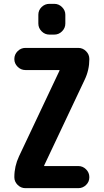

<svg xmlns="http://www.w3.org/2000/svg" viewBox="-20 -980 540 1000"><path d="M237.3 -960H262.7Q286.1 -960 303.2 -942.9Q320.3 -925.8 320.3 -903.3V-857.4Q320.3 -834 303.2 -816.9Q286.1 -799.8 262.7 -799.8H237.3Q213.9 -799.8 196.8 -816.9Q179.7 -834 179.7 -857.4V-903.3Q179.7 -926.8 196.8 -943.4Q213.9 -960 237.3 -960ZM387.7 -730.5Q411.1 -730.5 428.2 -713.4Q445.3 -696.3 445.3 -672.9V-671.9Q445.3 -615.2 420.9 -564.5L210 -118.2V-116.2Q210 -115.2 210.9 -115.2H387.7Q411.1 -115.2 428.2 -98.1Q445.3 -81.1 445.3 -57.6V-56.6Q445.3 -33.2 428.2 -16.6Q411.1 0 387.7 0H112.3Q88.9 0 71.8 -17.1Q54.7 -34.2 54.7 -56.6V-57.6Q54.7 -114.3 79.1 -166L290 -612.3V-614.3Q290 -615.2 289.1 -615.2H112.3Q88.9 -615.2 71.8 -632.3Q54.7 -649.4 54.7 -671.9V-672.9Q54.7 -696.3 71.8 -713.4Q88.9 -730.5 112.3 -730.5Z"/></svg>

Font: Rounded Mgen+ 1m bold
Style: Bold
Weight: 700
Designer: [Source Han Sans]
Ryoko NISHIZUKA  (kana & ideographs); Paul D. Hunt (Latin, Greek & Cyrillic); Wenlong ZHANG  (bopomofo
Version: Version 1.059.20150602